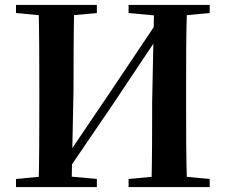

<svg xmlns="http://www.w3.org/2000/svg" viewBox="-20 -761 917 781"><path d="M137 0Q139 -85 139.5 -171.5Q140 -258 140 -346V-394Q140 -481 139.5 -567.5Q139 -654 137 -741H282Q280 -656 279.5 -568.5Q279 -481 279 -394L271 0ZM596 0Q598 -85 598.5 -172.5Q599 -260 599 -351L607 -741H741Q738 -656 737.5 -568.5Q737 -481 737 -394V-346Q737 -260 737.5 -173.5Q738 -87 741 0ZM45 0V-33L194 -47H221L374 -33V0ZM45 -708V-741H374V-708L221 -694H194ZM503 0V-33L655 -47H681L833 -33V0ZM503 -708V-741H833V-708L681 -694H655ZM248 -56 217 -103 236 -102 430 -389 625 -680 661 -639H641L438 -335Z"/></svg>

Font: Noto Serif TC
Style: Bold
Weight: 700
Designer: Ryoko NISHIZUKA 西塚涼子 (kana & ideographs); Frank Grießhammer (Latin, Greek & Cyrillic); Wenlong ZHANG 张文龙 (bopomofo); San
Foundry: Adobe
Version: Version 2.002-H1;hotconv 1.1.0;makeotfexe 2.6.0